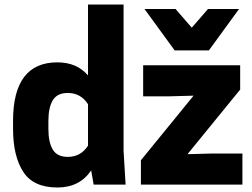

<svg xmlns="http://www.w3.org/2000/svg" viewBox="-20 -820 1121 853"><path d="M38 0ZM235 13Q128 13 83 -57Q38 -127 38 -247V-283Q38 -543 235 -543Q321 -543 371 -485V-800H529V-150L538 0H396L385 -63Q334 13 235 13ZM281 -123Q339 -123 371 -173V-357Q339 -407 281 -407Q234 -407 214.5 -374.5Q195 -342 195 -283V-247Q195 -188 214.5 -155.5Q234 -123 281 -123ZM1057 0H606V-108L840 -395L730 -392H616V-530H1047V-422L813 -135L923 -138H1057ZM1008 -596ZM908 -596H756L622 -780H760L832 -697L904 -780H1042Z"/></svg>

Font: Tanohe Sans
Style: Bold
Weight: 700
Designer: Village Type and Design LLC & Cristiano Sobral
Foundry: Cooper Hewitt Smithsonian Design Museum
Version: Version 1.00;September 29, 2021;FontCreator 13.0.0.2655 64-b